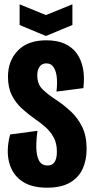

<svg xmlns="http://www.w3.org/2000/svg" viewBox="-20 -859 433 891"><path d="M198 12Q124 12 80 -19.5Q36 -51 22 -107Q8 -163 27 -235L154 -252Q148 -211 148.5 -174Q149 -137 161 -114Q173 -91 201 -91Q244 -91 244 -155Q244 -195 228.5 -222.5Q213 -250 190 -270Q167 -290 142 -307Q112 -328 83 -354Q54 -380 35.5 -416Q17 -452 17 -503Q17 -577 63 -624.5Q109 -672 195 -672Q291 -672 335 -612.5Q379 -553 367 -450L242 -434Q246 -465 244 -495Q242 -525 230 -545Q218 -565 195 -565Q175 -565 164 -550Q153 -535 153 -509Q153 -467 179.5 -442.5Q206 -418 237 -398Q275 -373 308 -342.5Q341 -312 361.5 -270Q382 -228 382 -168Q382 -116 363.5 -75.5Q345 -35 304.5 -11.5Q264 12 198 12ZM71 -839 193 -789 316 -839V-743L193 -692L71 -743Z"/></svg>

Font: Bricolage Grotesque 48pt Condensed Bricolage Grotesque 48pt Condensed Regular
Style: Bold
Weight: 700
Width: 3
Designer: Mathieu Triay
Foundry: Atelier Triay
Version: Version 1.000; ttfautohint (v1.8.4.7-5d5b);gftools[0.9.32]